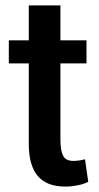

<svg xmlns="http://www.w3.org/2000/svg" viewBox="-20 -677 366 707"><path d="M220.5 10Q152 10 119 -29Q86 -68 86 -147.5V-443.5H12.5V-528.5H86V-657H202.5V-528.5H298.5V-443.5H202.5V-162.5Q202.5 -124 212 -104.2Q221.5 -84.5 249.5 -84.5Q271 -84.5 293 -90.5L305 -7.5Q288.5 1 265.5 5.5Q242.5 10 220.5 10Z"/></svg>

Font: Roberto Sans Medium
Style: Regular
Weight: 500
Designer: Google (font) & Cristiano Sobral (main changes)
Version: Version 1.000;October 12, 2021;FontCreator 14.0.0.2814 64-bi